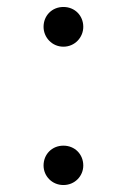

<svg xmlns="http://www.w3.org/2000/svg" viewBox="-20 -517 365 551"><path d="M162 14C195 14 219 -12 219 -42C219 -74 195 -99 162 -99C129 -99 105 -74 105 -42C105 -12 129 14 162 14ZM162 -383C195 -383 219 -410 219 -440C219 -472 195 -497 162 -497C129 -497 105 -472 105 -440C105 -410 129 -383 162 -383Z"/></svg>

Font: Noto Serif CJK TC Light
Style: Regular
Weight: 300
Designer: Ryoko NISHIZUKA 西塚涼子 (kana & ideographs); Frank Grießhammer (Latin, Greek & Cyrillic); Wenlong ZHANG 张文龙 (bopomofo); San
Foundry: Adobe
Version: Version 2.001;hotconv 1.1.0;makeotfexe 2.6.0